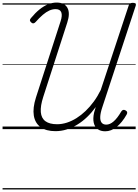

<svg xmlns="http://www.w3.org/2000/svg" viewBox="-20 -1006 1079 1496"><path d="M412 16Q339 16 296 -15.5Q253 -47 243.5 -105.5Q234 -164 260 -246L452 -840Q467 -885 457.5 -910Q448 -935 413 -935Q389 -935 364.5 -924Q340 -913 313.5 -890.5Q287 -868 258 -835Q249 -825 240.5 -824Q232 -823 222 -832Q213 -841 213 -848.5Q213 -856 222 -866Q255 -906 288 -932.5Q321 -959 354.5 -972.5Q388 -986 421 -986Q483 -986 505.5 -944.5Q528 -903 504 -830L317 -251Q294 -180 298 -132.5Q302 -85 334 -61.5Q366 -38 425 -38Q463 -38 501.5 -50.5Q540 -63 576.5 -86Q613 -109 647 -141.5Q681 -174 711 -215Q741 -256 765 -305L983 -964Q986 -974 993.5 -979Q1001 -984 1015 -984Q1029 -984 1035 -979Q1041 -974 1038 -963L777 -170Q762 -125 761 -95Q760 -65 772 -50Q784 -35 808 -35Q837 -35 866 -60.5Q895 -86 924 -136Q931 -147 939 -149.5Q947 -152 958 -146Q968 -141 970.5 -133Q973 -125 967 -114Q949 -82 929 -57.5Q909 -33 888 -16.5Q867 0 845 8.5Q823 17 800 17Q764 17 741 0Q718 -17 710.5 -49.5Q703 -82 713 -128Q716 -139 719.5 -150Q723 -161 726 -172Q695 -129 658.5 -94Q622 -59 581.5 -34.5Q541 -10 498.5 3Q456 16 412 16ZM0 460H1037V470H0ZM0 -20H1037V0H0ZM0 -505H1037V-500H0ZM0 -980H1037V-970H0Z"/></svg>

Font: Playwrite NO Guides
Style: Regular
Weight: 400
Designer: Veronika Burian, José Scaglione
Foundry: TypeTogether
Version: Version 1.003